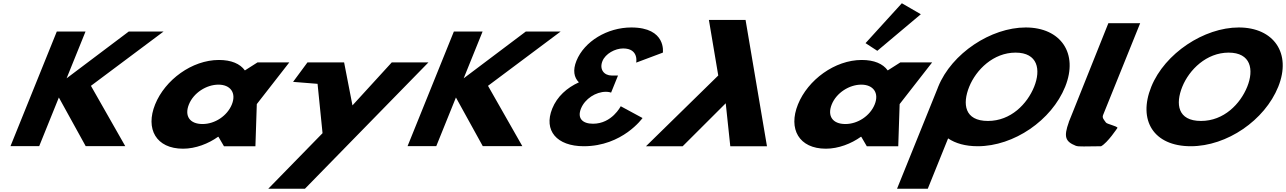

<svg xmlns="http://www.w3.org/2000/svg" viewBox="-20 -895 7870 1175"><path d="M746.4 -0.9 536.5 -369.8 981.1 -702.1H768L387.6 -415.7L503.4 -702.1H327.6L44.3 -0.9H220L340.2 -298.4L504.3 -0.9Z M929.3 -256C868.7 -106 935.3 15 1100.3 15C1177.3 15 1255.9 -16 1314.6 -58H1316.8L1350.6 0H1543.1L1551.6 -258L1750.4 -513H1555.7L1478.7 -464C1449 -505 1395.6 -528 1319.7 -528C1154.7 -528 989.9 -406 929.3 -256ZM1136.1 -256C1164.8 -327 1243.3 -377 1317 -377C1389.6 -377 1427.7 -327 1399 -256C1370.7 -186 1295.5 -136 1219.6 -136C1140.4 -136 1107.8 -186 1136.1 -256Z M2377.4 -513 2137 -250 2085.9 -513H1861.5L1773.6 -394L1923.4 -382L1953.9 -80L1621.8 260H1846.2L2601.8 -513Z M3176.4 -0.9 2966.5 -369.8 3411.1 -702.1H3198L2817.6 -415.7L2933.4 -702.1H2757.6L2474.3 -0.9H2650L2770.2 -298.4L2934.3 -0.9Z M3873.5 -511.8C3873.5 -511.8 3890.8 -598.5 3793.5 -598.5C3744 -598.5 3685.1 -566.2 3666.9 -521.2C3646.3 -470.2 3677 -432.8 3723.7 -432.8H3762.1L3719.8 -328.2C3719.8 -328.2 3706.9 -333.3 3688.2 -333.3C3626.5 -333.3 3559.8 -290.8 3535.4 -230.5C3511.4 -171 3544.7 -137.8 3609.2 -137.8C3725.2 -137.8 3778.7 -244.9 3778.7 -244.9L3912.2 -172.7C3912.2 -172.7 3790.2 -0.1 3552.7 -0.1C3387.2 -0.1 3305.4 -96.2 3359.6 -230.5C3389.5 -304.4 3449.5 -358 3522.7 -391.1C3492.7 -420.9 3484.3 -465.1 3507.7 -522.9C3555.8 -641.9 3696.7 -726.9 3843.5 -726.9C4059.5 -726.9 4036.6 -573 4036.6 -573Z M4449.2 0 4421.3 -263 4157.8 0H3933.3L4375.6 -433L4318.3 -773H4542.7L4673.7 0Z M5276.9 -631 5349 -584 5615.3 -807.9 5499.1 -875.1ZM5070.1 -256C5098.8 -327 5177.3 -377 5251 -377C5323.6 -377 5361.7 -327 5333 -256C5304.7 -186 5229.5 -136 5153.6 -136C5074.4 -136 5041.8 -186 5070.1 -256ZM4863.3 -256C4802.7 -106 4869.3 15 5034.3 15C5111.3 15 5189.9 -16 5248.6 -58H5250.8L5284.6 0H5477.1L5485.6 -258L5684.4 -513H5489.7L5412.7 -464C5383 -505 5329.6 -528 5253.7 -528C5088.7 -528 4923.9 -406 4863.3 -256Z M5911.3 -363.9C5953.6 -468.5 6059.4 -573 6195 -573C6331.5 -573 6351 -468.5 6308.7 -363.9C6266.5 -259.4 6166.3 -154.8 6026 -154.8C5882 -154.8 5869.1 -259.4 5911.3 -363.9ZM5721.5 -363.9C5719.9 -359.8 5718.3 -355.7 5716.8 -351.7L5469.7 260H5657.8L5782.2 -48.1C5827.2 -17.5 5888.2 -0.1 5963.5 -0.1C6185.1 -0.1 6415.8 -159.1 6498.5 -363.9C6581.3 -568.8 6471.3 -726.9 6257.1 -726.9C6044.9 -726.9 5804.3 -568.8 5721.5 -363.9Z M6762.9 -753H6957.6L6730.6 -191C6723.5 -173 6736.5 -161.8 6748.2 -145C6754.5 -135.7 6814.4 -124 6819 -113C6819 -113 6758.6 -21.3 6718.4 0C6625.9 0 6581.3 4.3 6563.3 -3C6499.4 -28.9 6488.5 -57.6 6521.2 -148L6520.7 -148L6528.2 -166.5C6532.1 -176.7 6536.5 -187.5 6541.3 -199L6541.7 -200Z M7025.5 -363.9C6942.8 -159.1 7039.4 -0.1 7267.5 -0.1C7489.1 -0.1 7719.8 -159.1 7802.5 -363.9C7885.3 -568.8 7775.3 -726.9 7561.1 -726.9C7348.9 -726.9 7108.3 -568.8 7025.5 -363.9ZM7215.3 -363.9C7257.6 -468.5 7363.4 -573 7499 -573C7635.5 -573 7655 -468.5 7612.7 -363.9C7570.5 -259.4 7470.3 -154.8 7330 -154.8C7186 -154.8 7173.1 -259.4 7215.3 -363.9Z"/></svg>

Font: Hussar
Style: BdWideOblFour
Weight: 700
Foundry: Cannot Into Space Fonts
Version: Version 2.00